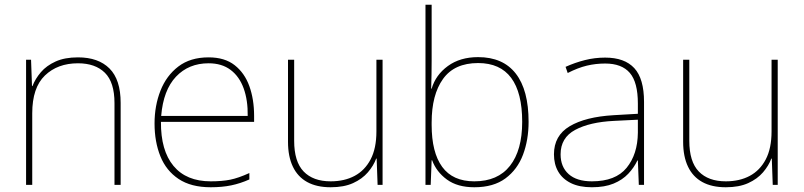

<svg xmlns="http://www.w3.org/2000/svg" viewBox="-20 -780 3393 810"><path d="M309 -538Q395 -538 442 -491Q489 -444 489 -346V0H463V-345Q463 -433 422.5 -473Q382 -513 309 -513Q223 -513 169.5 -461.5Q116 -410 116 -302V0H90V-528H111L115 -417H117Q129 -448 152.5 -475.5Q176 -503 214.5 -520.5Q253 -538 309 -538Z M860 -538Q928 -538 970 -505Q1012 -472 1032 -416.5Q1052 -361 1052 -291V-266H659Q658 -145 712 -80Q766 -15 869 -15Q917 -15 951.5 -22Q986 -29 1032 -50V-23Q994 -6 955.5 2Q917 10 869 10Q786 10 733.5 -25Q681 -60 656.5 -121Q632 -182 632 -259Q632 -334 657 -397.5Q682 -461 732.5 -499.5Q783 -538 860 -538ZM860 -513Q776 -513 722.5 -456.5Q669 -400 660 -291H1025Q1026 -357 1008 -407Q990 -457 953 -485Q916 -513 860 -513Z M1594 -528V0H1573L1569 -111H1567Q1556 -81 1532 -53Q1508 -25 1469.5 -7.5Q1431 10 1375 10Q1316 10 1276 -12Q1236 -34 1215.5 -77Q1195 -120 1195 -182V-528H1221V-186Q1221 -98 1261 -56.5Q1301 -15 1375 -15Q1433 -15 1476 -38Q1519 -61 1543.5 -107.5Q1568 -154 1568 -226V-528Z M1801 -525Q1801 -501 1800.5 -466Q1800 -431 1799 -406H1801Q1818 -464 1869.5 -501.5Q1921 -539 1997 -539Q2102 -539 2156 -469.5Q2210 -400 2210 -266Q2210 -190 2186.5 -127.5Q2163 -65 2112.5 -27.5Q2062 10 1981 10Q1910 10 1865.5 -22.5Q1821 -55 1803 -104H1801L1797 0H1775V-760H1801ZM1997 -514Q1897 -514 1849 -447Q1801 -380 1801 -263V-253Q1801 -137 1845.5 -76Q1890 -15 1981 -15Q2080 -15 2131.5 -80.5Q2183 -146 2183 -266Q2183 -389 2136.5 -451.5Q2090 -514 1997 -514Z M2533 -537Q2615 -537 2656 -492.5Q2697 -448 2697 -350V0H2675L2671 -103H2669Q2655 -73 2630.5 -47Q2606 -21 2568.5 -5.5Q2531 10 2477 10Q2424 10 2388.5 -7.5Q2353 -25 2335 -56Q2317 -87 2317 -129Q2317 -208 2383.5 -247.5Q2450 -287 2568 -294L2671 -300V-343Q2671 -433 2637 -472.5Q2603 -512 2533 -512Q2493 -512 2455.5 -503Q2418 -494 2375 -472L2366 -498Q2406 -516 2447.5 -526.5Q2489 -537 2533 -537ZM2570 -270Q2468 -265 2406.5 -232Q2345 -199 2345 -129Q2345 -76 2379 -45.5Q2413 -15 2477 -15Q2577 -15 2623.5 -72Q2670 -129 2671 -220V-275Z M3261 -528V0H3240L3236 -111H3234Q3223 -81 3199 -53Q3175 -25 3136.5 -7.5Q3098 10 3042 10Q2983 10 2943 -12Q2903 -34 2882.5 -77Q2862 -120 2862 -182V-528H2888V-186Q2888 -98 2928 -56.5Q2968 -15 3042 -15Q3100 -15 3143 -38Q3186 -61 3210.5 -107.5Q3235 -154 3235 -226V-528Z"/></svg>

Font: Noto Sans Hebrew Thin Thin
Style: Regular
Weight: 250
Version: Version 3.001